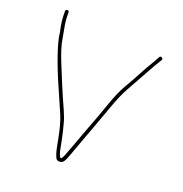

<svg xmlns="http://www.w3.org/2000/svg" viewBox="-120 -790 828 869"><g transform="rotate(20 293.5 -355.5)"><path d="M58.5 -684C52.8 -684 50 -681 50 -675V-667C50 -640 53.3 -612.3 60 -584C62 -572.7 63.7 -562.3 65 -553C77.6 -494.4 109.9 -407.6 162 -292.5C170 -274.8 179.3 -253.3 190 -227.8C200.7 -202.4 209.9 -169.8 217.5 -130C219.2 -121.3 222.1 -106.6 226.2 -85.7C230.3 -64.8 235.2 -48.6 241 -37C244.3 -30.3 250.3 -27 259 -27C267.7 -27 274.3 -30.3 279 -37C283.7 -43.7 289 -55.5 295 -72.5C301 -89.5 307.2 -106.3 313.5 -123C319.8 -139.7 326.5 -157.8 333.5 -177.5C340.5 -197.2 348 -217.5 356 -238.5C364 -259.5 375.8 -292 391.5 -336C407.2 -380 422.3 -414.8 437 -440.5C451.7 -466.2 465.8 -491.7 479.5 -517C493.2 -542.3 506 -565.3 518 -586L537 -617C539.7 -621.7 538.5 -625.5 533.5 -628.5C528.5 -631.5 524.7 -630.7 522 -626L504 -594C491.3 -573.3 478.3 -550.3 465 -525C451.7 -499.7 437.3 -474 422 -448C406.7 -422 391.3 -386.8 376 -342.5C360.7 -298.2 348.8 -265.5 340.5 -244.5C332.2 -223.5 324.5 -203.2 317.5 -183.5C310.5 -163.8 303.8 -145.7 297.5 -129C291.2 -112.3 284.3 -94 276.9 -74C269.6 -54 263.8 -44 259.5 -44C257.2 -44 254.3 -48 251 -56.1C247.6 -64.1 245 -74.3 243 -86.5C241.7 -94.8 240.2 -102.5 238.5 -109.5C236.8 -116.5 235.2 -124.5 233.5 -133.5C231.8 -142.5 229.8 -151.5 227.5 -160.5C225.2 -169.5 222 -181.9 217.9 -197.8C213.9 -213.6 206.9 -232.7 197 -255C191.7 -267 185 -281.8 177 -299.5C169 -317.2 161 -335.8 153 -355.5C145 -375.2 132.2 -406.5 114.5 -449.5C96.8 -492.6 86 -528 82 -556C80.7 -565.3 77.8 -580.8 73.5 -602.5C69.2 -624.2 67 -645.7 67 -667V-675C67 -681 64.2 -684 58.5 -684Z"/></g></svg>

Font: Proton
Style: Bk
Weight: 500
Version: Version 1.017